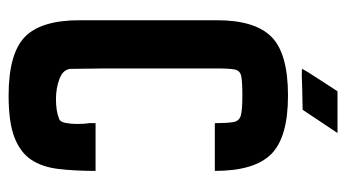

<svg xmlns="http://www.w3.org/2000/svg" viewBox="-199 -605 804 446"><g transform="rotate(90 203.0 -382.0)"><path d="M155 -681Q140 -681 140 -682L148 -696L166 -724L192 -764H289L235 -683L187 -682ZM202 0Q105 0 66 -37.5Q27 -75 27 -165V-484Q27 -572 65.5 -610.5Q104 -649 202 -649Q299 -649 338 -610Q377 -571 377 -479H266Q266 -509 263.5 -522.5Q261 -536 248 -539.5Q235 -543 202 -543Q171 -543 157.5 -540.5Q144 -538 141.5 -525.5Q139 -513 139 -484V-224L140 -143Q142 -126 163.5 -118Q185 -110 210 -110Q238 -110 255 -117Q263 -119 265.5 -132Q268 -145 268 -159Q268 -167 267.5 -174.5Q267 -182 266 -188V-202H377Q377 -154 372.5 -116Q368 -78 351 -52.5Q334 -27 299 -13.5Q264 0 202 0Z"/></g></svg>

Font: New Amsterdam
Style: Regular
Weight: 400
Designer: Vladimir Nikolic
Foundry: Vladimir Nikolic
Version: Version 1.000; ttfautohint (v1.8.4.7-5d5b)